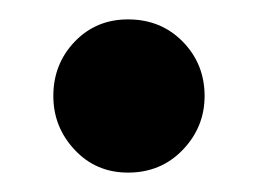

<svg xmlns="http://www.w3.org/2000/svg" viewBox="-20 -407 266 198"><path d="M112 -387Q146 -387 168.5 -364Q191 -341 191 -308Q191 -276 168.5 -252.5Q146 -229 112 -229Q79 -229 57 -252.5Q35 -276 35 -308Q35 -341 57 -364Q79 -387 112 -387Z"/></svg>

Font: Fira Sans Condensed Medium
Style: Regular
Weight: 500
Width: 3
Designer: Carrois Corporate & Edenspiekermann AG
Foundry: Carrois Corporate GbR & Edenspiekermann AG
Version: Version 4.203;PS 004.203;hotconv 1.0.88;makeotf.lib2.5.64775